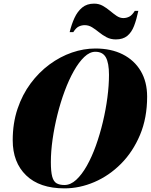

<svg xmlns="http://www.w3.org/2000/svg" viewBox="-20 -1027 830 1057"><path d="M446.5 -888.5Q429.5 -888.5 414 -881.2Q398.5 -874 383.5 -850H363.5Q373.5 -892.5 390 -928.2Q406.5 -964 432.5 -985.5Q458.5 -1007 498 -1007Q524.5 -1007 545.8 -995Q567 -983 585.8 -967.2Q604.5 -951.5 622.2 -939.5Q640 -927.5 659 -927.5Q676 -927.5 691.5 -935.2Q707 -943 722 -967H741.5Q731.5 -919.5 718 -884.2Q704.5 -849 680.8 -829.5Q657 -810 617.5 -810Q589 -810 566.5 -822Q544 -834 525 -849.5Q506 -865 487 -876.8Q468 -888.5 446.5 -888.5ZM335 10Q198 10 124 -61.5Q50 -133 50 -255Q50 -349 76.5 -427.8Q103 -506.5 148.8 -568Q194.5 -629.5 253 -672.5Q311.5 -715.5 376.2 -737.8Q441 -760 505 -760Q591.5 -760 655.5 -727.8Q719.5 -695.5 754.8 -636Q790 -576.5 790 -495Q790 -377.5 750.8 -284.2Q711.5 -191 646 -125.2Q580.5 -59.5 499.5 -24.8Q418.5 10 335 10ZM505 -742Q474 -742 444 -713.5Q414 -685 386.5 -636.2Q359 -587.5 336 -525.5Q313 -463.5 296 -395.2Q279 -327 269.5 -260Q260 -193 260 -135Q260 -81.5 267.5 -54.5Q275 -27.5 291.5 -18Q308 -8.5 335 -8.5Q368.5 -8.5 399.5 -37Q430.5 -65.5 458 -114.2Q485.5 -163 507.8 -225Q530 -287 546.2 -355Q562.5 -423 571.2 -490Q580 -557 580 -615Q580 -680 562.8 -711Q545.5 -742 505 -742Z"/></svg>

Font: Bodoni* 11pt Fatface
Style: Italic
Weight: 900
Italic angle: -13°
Version: Version 2.3